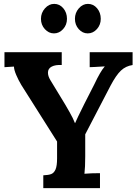

<svg xmlns="http://www.w3.org/2000/svg" viewBox="-20 -969 707 989"><path d="M3 0ZM549 -527 419 -277V-164Q419 -108 415 -74Q448 -77 495 -77V0H203V-66Q230 -67 244 -72.5Q258 -78 266 -96Q274 -114 274 -153V-240L90 -531Q75 -556 63.5 -583Q52 -610 52 -626L3 -623V-700H298V-634Q266 -636 246.5 -626Q227 -616 227 -595Q227 -577 239 -557L315 -432Q318 -427 337.5 -393Q357 -359 366 -335H367Q370 -342 374 -350.5Q378 -359 383 -370Q408 -420 414 -433L466 -535Q497 -601 519 -626V-627L467 -624L442 -623V-700H663V-634Q628 -629 603 -605.5Q578 -582 549 -527ZM325 -872Q325 -841 305 -819Q285 -797 258 -797Q231 -797 211 -819Q191 -841 191 -872Q191 -903 211.5 -926Q232 -949 259 -949Q287 -949 306 -926.5Q325 -904 325 -872ZM499 -872Q499 -841 479 -819Q459 -797 432 -797Q405 -797 385.5 -819Q366 -841 366 -872Q366 -903 386 -926Q406 -949 433 -949Q461 -949 480 -926.5Q499 -904 499 -872Z"/></svg>

Font: Sumana
Style: Bold
Weight: 700
Designer: Cyreal, Alexei Vanyashin (Devanagari), Olga Karpushina (Latin)
Foundry: Cyreal
Version: Version 1.015;PS 001.015;hotconv 1.0.70;makeotf.lib2.5.58329